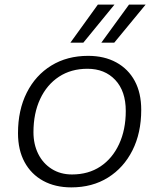

<svg xmlns="http://www.w3.org/2000/svg" viewBox="-20 -800 690 832"><path d="M289 12Q219 12 167 -16.5Q115 -45 86.5 -97.5Q58 -150 58 -223Q58 -323 96 -398.5Q134 -474 202.5 -516Q271 -558 362 -558Q432 -558 484 -529.5Q536 -501 564 -449Q592 -397 592 -324Q592 -224 554 -148.5Q516 -73 448 -30.5Q380 12 289 12ZM292 -44Q363 -44 415 -78.5Q467 -113 496 -175.5Q525 -238 525 -319Q525 -405 479.5 -453.5Q434 -502 359 -502Q288 -502 235.5 -467.5Q183 -433 154 -371Q125 -309 125 -227Q125 -175 145.5 -133.5Q166 -92 204 -68Q242 -44 292 -44ZM285 -615 404 -780H476L341 -615ZM419 -615 539 -780H611L475 -615Z"/></svg>

Font: Azeret Mono ExtraLight
Style: Italic
Weight: 250
Italic angle: -12°
Designer: Martin Vácha
Foundry: Displaay
Version: Version 1.002